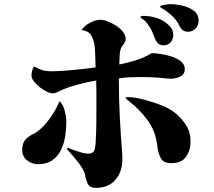

<svg xmlns="http://www.w3.org/2000/svg" viewBox="-20 -865 1040 932"><path d="M302 -274Q302 -240 296.5 -204Q291 -168 276 -137Q261 -106 234 -87Q207 -68 165 -68Q135 -68 111.5 -86.5Q88 -105 88 -137Q88 -163 97.5 -179Q107 -195 129 -208Q137 -213 144 -216Q151 -219 158 -224Q193 -249 223 -291.5Q253 -334 269 -374Q286 -359 294 -327.5Q302 -296 302 -274ZM877 -530Q877 -504 855 -493.5Q833 -483 810 -483Q795 -483 780 -485Q765 -487 750 -488Q708 -491 665 -491Q638 -491 611 -490Q584 -489 557 -484V-473Q557 -385 561.5 -297.5Q566 -210 573 -122Q574 -115 574 -107Q574 -99 574 -91Q574 -32 540.5 7.5Q507 47 445 47Q417 47 407.5 29.5Q398 12 394 -12Q391 -30 377 -52Q363 -74 346 -94Q329 -114 317 -127.5Q305 -141 305 -143Q305 -147 311 -147Q322 -142 340.5 -135.5Q359 -129 377.5 -124Q396 -119 407 -119Q431 -119 437 -133.5Q443 -148 444 -168Q447 -215 447.5 -262Q448 -309 448 -355Q448 -385 448 -415Q448 -445 447 -474Q421 -470 387 -462Q353 -454 320.5 -443.5Q288 -433 264 -421Q257 -417 251 -414.5Q245 -412 236 -412Q224 -412 206.5 -420.5Q189 -429 172.5 -442Q156 -455 144.5 -470Q133 -485 133 -498Q133 -522 145 -543Q167 -530 186.5 -524.5Q206 -519 232 -519Q252 -519 271.5 -520.5Q291 -522 310 -523Q344 -526 377.5 -529.5Q411 -533 444 -538Q443 -563 442.5 -587.5Q442 -612 440 -636Q437 -668 424 -691.5Q411 -715 376 -719Q388 -739 416 -754Q444 -769 467 -769Q482 -769 503 -761Q524 -753 544 -740Q564 -727 577 -710.5Q590 -694 590 -677Q590 -665 584 -656.5Q578 -648 572 -639Q562 -625 561 -597Q560 -569 559 -552Q600 -560 640 -572.5Q680 -585 716 -607Q733 -607 759.5 -603Q786 -599 813 -590.5Q840 -582 858.5 -567Q877 -552 877 -530ZM905 -179Q905 -135 883 -104Q861 -73 812 -73Q774 -73 761 -96.5Q748 -120 744 -152Q737 -226 696 -282Q655 -338 597 -381Q596 -383 593.5 -384.5Q591 -386 590 -388Q589 -394 596 -394Q618 -394 640.5 -390Q663 -386 684 -380Q722 -370 760.5 -355.5Q799 -341 830 -317Q862 -291 883.5 -257Q905 -223 905 -179ZM821 -696Q821 -674 808.5 -659.5Q796 -645 773 -645Q753 -645 742 -660.5Q731 -676 724.5 -696Q718 -716 710 -729Q703 -740 694 -752Q685 -764 674 -771Q672 -773 667 -776Q662 -779 662 -782Q662 -786 668 -787Q674 -788 676 -788Q711 -788 744.5 -776.5Q778 -765 803 -739Q821 -721 821 -696ZM944 -764Q944 -742 929.5 -726.5Q915 -711 893 -711Q866 -711 853 -736Q845 -753 834 -767.5Q823 -782 809 -794Q802 -800 786 -812Q770 -824 762 -826Q761 -828 759 -830Q757 -832 757 -833Q757 -837 768 -839.5Q779 -842 791.5 -843.5Q804 -845 807 -845Q832 -845 864 -838Q896 -831 920 -813.5Q944 -796 944 -764Z"/></svg>

Font: Kaisei Tokumin ExtraBold
Style: Regular
Weight: 800
Designer: Font-Kai, 金井和夫
Foundry: KAZUO KANAI
Version: Version 5.003